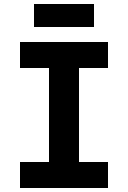

<svg xmlns="http://www.w3.org/2000/svg" viewBox="-20 -940 640 960"><path d="M520 0H80V-130H225V-600H80V-730H520V-600H375V-130H520ZM450 -805H150V-920H450Z"/></svg>

Font: JetBrains Mono Extra Bold
Style: Regular
Weight: 800
Monospace: yes
Designer: Philipp Nurullin, Konstantin Bulenkov
Foundry: JetBrains
Version: 2.002